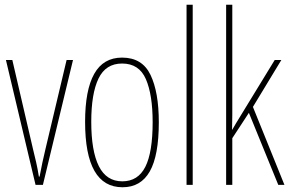

<svg xmlns="http://www.w3.org/2000/svg" viewBox="-20 -831 1227 810"><path d="M130 -51 5 -578H32L119 -203Q126 -175 132.5 -146.5Q139 -118 144 -86H147Q153 -117 159 -146Q165 -175 172 -203L261 -578H288L161 -51Z M650 -315Q650 -175 612 -108Q574 -41 497 -41Q339 -41 339 -317Q339 -451 377.5 -519.5Q416 -588 495 -588Q580 -588 615 -515Q650 -442 650 -315ZM365 -317Q365 -194 397 -130Q429 -66 496 -66Q562 -66 593 -127Q624 -188 624 -316Q624 -431 595.5 -497Q567 -563 495 -563Q426 -563 395.5 -499.5Q365 -436 365 -317Z M793 -51H767V-811H793Z M960 -412Q960 -377 960 -347.5Q960 -318 959 -284H960Q970 -301 976 -311.5Q982 -322 991 -336L1139 -578H1167L1047 -380L1180 -51H1154L1030 -355L960 -248V-51H934V-811H960Z"/></svg>

Font: Noto Sans Tamil UI ExtraCondensed Thin
Style: Regular
Weight: 100
Width: 2
Designer: Jelle Bosma - Monotype Design Team
Foundry: Monotype Imaging Inc.
Version: Version 2.004; ttfautohint (v1.8.4.7-5d5b)